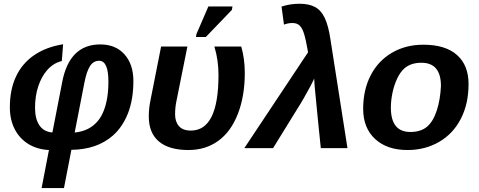

<svg xmlns="http://www.w3.org/2000/svg" viewBox="-20 -770 2488 998"><path d="M501 -539.1Q581.1 -539.1 627.2 -487.3Q673.3 -435.5 673.3 -349.1Q673.3 -254.9 646 -183.3Q618.7 -111.8 567.4 -65.9Q484.4 7.3 351.1 8.8L312.5 207.5H196.3L234.4 9.8Q173.8 6.8 127.9 -21.2Q82 -49.3 56.6 -98.4Q31.2 -147.5 31.2 -212.4Q31.2 -304.2 63.2 -372.3Q95.2 -440.4 157 -482.9Q218.8 -525.4 308.1 -540L301.3 -452.6Q256.8 -442.4 224.1 -404.3Q195.3 -371.1 178.7 -320.8Q162.1 -270.5 162.1 -209.5Q162.1 -151.9 185.1 -118.2Q208 -84.5 252.4 -81.5L303.2 -342.8Q321.8 -440.9 371.3 -490Q420.9 -539.1 501 -539.1ZM495.1 -454.1Q465.8 -454.1 448 -426.8Q430.2 -399.4 418.9 -341.3L368.2 -81.1Q407.2 -85 437.5 -100.3Q467.8 -115.7 489.7 -142.6Q507.8 -165 519.5 -195.1Q531.2 -225.1 537.4 -262.9Q543.5 -300.8 543.5 -346.2Q543.5 -454.1 495.1 -454.1Z M1216.3 -177.7Q1180.2 -85.4 1114.5 -37.8Q1048.8 9.8 959.5 9.8Q858.9 9.8 806.2 -34.4Q753.4 -78.6 753.4 -164.6Q753.4 -200.2 759.8 -236.8L817.4 -528.3H954.1L897.5 -246.6Q890.1 -212.4 890.1 -175.3Q890.1 -137.2 910.2 -114.3Q930.2 -91.3 972.2 -91.3Q1043.9 -91.3 1079.8 -163.6Q1115.7 -235.8 1115.7 -380.4Q1115.7 -458.5 1094.2 -528.3H1233.9Q1252.4 -465.3 1252.4 -390.1Q1252.4 -270.5 1216.3 -177.7ZM1185.1 -718.3 1049.8 -577.6H998.5L1001.5 -593.8L1063 -736.3H1188.5Z M1613.3 -361.8Q1606.9 -347.2 1591.6 -318.4Q1576.2 -289.6 1558.8 -259.3Q1541.5 -229 1528.8 -209.5L1399.4 0H1250L1581.1 -498L1577.6 -518.1Q1573.7 -540.5 1569.8 -558.3Q1565.9 -576.2 1562 -589.4Q1552.7 -621.6 1538.8 -636Q1524.9 -650.4 1500 -650.4Q1478 -650.4 1456.1 -642.1L1443.4 -735.8Q1465.3 -743.2 1488.8 -746.8Q1512.2 -750.5 1537.1 -750.5Q1586.4 -750.5 1617.9 -733.4Q1649.4 -716.3 1668.2 -676.3Q1687 -636.2 1697.3 -567.4L1786.1 0H1647.5Q1640.1 -69.8 1634.8 -124.5Q1629.4 -179.2 1625.5 -218.8Q1621.6 -258.3 1619.4 -282.5Q1617.2 -306.6 1616.2 -315.4Q1614.7 -333 1614 -344.7Q1613.3 -356.4 1613.3 -361.8Z M2415.5 -333.5Q2415.5 -283.2 2405.8 -238Q2396 -192.9 2376 -153.8Q2335.9 -75.2 2262.9 -32.7Q2189.9 9.8 2098.1 9.8Q1991.7 9.8 1929.7 -47.6Q1867.7 -105 1867.7 -204.6Q1867.7 -302.7 1906.7 -378.4Q1945.8 -454.1 2017.3 -495.8Q2088.9 -537.6 2180.7 -537.6Q2295.4 -537.6 2355.5 -484.1Q2415.5 -430.7 2415.5 -333.5ZM2272 -323.2Q2272 -443.8 2170.4 -443.8Q2115.2 -443.8 2082 -414.6Q2060.1 -395 2044.2 -361.1Q2028.3 -327.1 2020 -287.4Q2011.7 -247.6 2011.7 -210.4Q2011.7 -147 2037.1 -115.5Q2062.5 -84 2113.3 -84Q2140.6 -84 2162.4 -91.1Q2184.1 -98.1 2200.2 -111.8Q2231.9 -139.2 2250.2 -195.3Q2268.6 -251.5 2272 -323.2Z"/></svg>

Font: Arimo
Style: Italic
Weight: 400
Italic angle: -12°
Designer: Steve Matteson
Foundry: Monotype Imaging Inc.
Version: Version 1.33